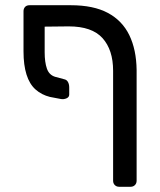

<svg xmlns="http://www.w3.org/2000/svg" viewBox="-20 -591 614 735"><path d="M151 -489V-391Q151 -353 159.5 -328.5Q168 -304 191 -297L228 -287Q236 -285 240.5 -276.5Q245 -268 245 -256V-229Q245 -219 234.5 -214.5Q224 -210 213 -212L171 -220Q139 -228 116 -248.5Q93 -269 81.5 -305.5Q70 -342 70 -394V-548Q70 -558 76 -564.5Q82 -571 93 -571H251Q338 -571 393 -541.5Q448 -512 475 -456.5Q502 -401 503 -323V101Q503 111 496.5 117.5Q490 124 480 124H436Q426 124 419.5 117.5Q413 111 413 101V-320Q413 -400 372.5 -445Q332 -490 243 -490Z"/></svg>

Font: Rubik Light
Style: Regular
Weight: 400
Version: Version 2.101